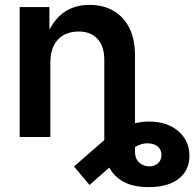

<svg xmlns="http://www.w3.org/2000/svg" viewBox="-20 -558 791 782"><path d="M585.9 204.1Q522 204.1 481.9 181.6Q441.9 159.2 423.3 120.6Q404.8 82 404.8 34.2V-109.9H529.8V59.1Q529.8 88.9 547.1 104.2Q564.5 119.6 587.9 119.6Q609.9 119.6 623.8 106.7Q637.7 93.8 637.7 73.2Q637.7 54.7 625.5 41.7Q613.3 28.8 590.3 26.4Q574.2 24.4 558.6 28.6Q543 32.7 525.9 43Q508.8 53.2 486.8 70.3L344.7 195.3L281.2 120.1L412.1 6.3Q447.8 -24.9 492.9 -43.9Q538.1 -63 585.4 -63Q660.2 -63 705.8 -24.2Q751.5 14.6 751.5 76.7Q751.5 135.7 708 169.9Q664.6 204.1 585.9 204.1ZM185.1 -304.2V0H60.1V-529.3H181.2L181.6 -396H164.1Q188 -465.8 232.9 -502Q277.8 -538.1 344.7 -538.1Q399.9 -538.1 441.4 -514.4Q482.9 -490.7 506.3 -445.1Q529.8 -399.4 529.8 -333V0H404.8V-313.5Q404.8 -369.6 377.2 -399.7Q349.6 -429.7 299.8 -429.7Q266.6 -429.7 240.7 -416Q214.8 -402.3 200 -374.3Q185.1 -346.2 185.1 -304.2Z"/></svg>

Font: Inter 24pt SemiBold
Style: Regular
Weight: 600
Designer: Rasmus Andersson
Foundry: rsms
Version: Version 4.001;git-66647c0bb